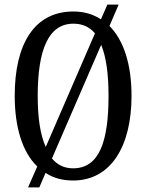

<svg xmlns="http://www.w3.org/2000/svg" viewBox="-20 -775 636 835"><path d="M142 -51 102 40H151L178 -23C212 -1 251 10 298 10C461 10 552 -137 552 -358C552 -493 519 -599 456 -662L496 -755H447L419 -691C385 -713 346 -725 299 -725C127 -725 44 -580 44 -359C44 -222 77 -114 142 -51ZM393 -630 179 -136C155 -188 144 -264 144 -358C144 -557 190 -672 299 -672C339 -672 369 -658 393 -630ZM298 -43C259 -43 229 -58 206 -86L420 -580C442 -527 452 -452 452 -358C452 -160 412 -43 298 -43Z"/></svg>

Font: Noto Serif Ethiopic XCn
Style: Regular
Weight: 400
Width: 2
Designer: Monotype Design Team
Foundry: Monotype Imaging Inc.
Version: Version 2.102